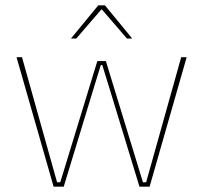

<svg xmlns="http://www.w3.org/2000/svg" viewBox="-20 -700 762 720"><path d="M181 0 42 -485.5H62.5L194 -16.5H206L345 -471H377L516 -16.5H528L659.5 -485.5H680L541 0H503L387.5 -378.5L363.5 -456H358L334 -378L219 0ZM348.5 -680H373.5L475.5 -556V-555.5H456L362.5 -664H359.5L266 -555.5H246.5V-556Z"/></svg>

Font: Anek Latin Thin
Style: Regular
Weight: 250
Designer: Yesha Goshar
Foundry: Ek Type
Version: Version 1.003